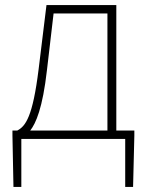

<svg xmlns="http://www.w3.org/2000/svg" viewBox="-20 -547 581 756"><path d="M191 -494H403V-33H99C121 -61 148 -121 165 -272ZM438 -33V-527H163L132 -274C109 -88 81 -50 48 -33H29V-13L33 189H64V0H473V189H504L509 -13V-33Z"/></svg>

Font: Genne Gothic ExtraLight
Style: Regular
Weight: 250
Designer: Ryoko NISHIZUKA (kana & ideographs); Paul D. Hunt (Latin, Greek & Cyrillic); Wenlong ZHANG (bopomofo); Sandoll Communica
Foundry: Adobe Systems Incorporated
Version: Version 1.004;PS 1.004;hotconv 16.6.51;makeotf.lib2.5.65220